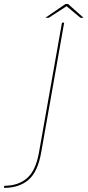

<svg xmlns="http://www.w3.org/2000/svg" viewBox="-176 -706 436 956"><path d="M-156.5 229.5Q-81 229.5 -34.5 189.8Q12 150 29 53.5L143.5 -593H132.5L18 53.5Q2 144 -41.8 181.5Q-85.5 219 -154.5 219ZM50 -617.5H66.5L155.5 -675L224.5 -617.5H240L163 -686H150Z"/></svg>

Font: Anybody Thin
Style: Italic
Weight: 100
Italic angle: -10°
Designer: Tyler Finck
Foundry: Etcetera Type Company
Version: Version 1.114;gftools[0.9.25]